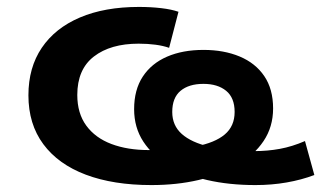

<svg xmlns="http://www.w3.org/2000/svg" viewBox="-20 -524 927 554"><path d="M417 10Q307 10 227.5 -20Q148 -50 105 -108Q62 -166 62 -249Q62 -329 100.5 -386Q139 -443 210.5 -473.5Q282 -504 381 -504Q415 -504 445 -500.5Q475 -497 495 -490L468 -386Q451 -392 428.5 -395Q406 -398 380 -398Q299 -398 251 -361Q203 -324 203 -250Q203 -197 229 -161.5Q255 -126 301.5 -108.5Q348 -91 409 -91Q489 -91 544.5 -101.5Q600 -112 628.5 -136Q657 -160 657 -201Q657 -242 632.5 -262Q608 -282 567 -282Q525 -282 501 -262Q477 -242 477 -201Q477 -162 504.5 -137.5Q532 -113 585 -100.5Q638 -88 714 -88Q752 -88 787.5 -94.5Q823 -101 860 -117L887 -19Q850 -5 807 2.5Q764 10 717 10Q641 10 578 -4.5Q515 -19 467.5 -47Q420 -75 393.5 -115.5Q367 -156 367 -209Q367 -265 392 -303Q417 -341 462 -360.5Q507 -380 567 -380Q626 -380 671.5 -361Q717 -342 742.5 -304.5Q768 -267 768 -211Q768 -158 740.5 -117Q713 -76 664 -47.5Q615 -19 552.5 -4.5Q490 10 417 10Z"/></svg>

Font: Nunito Sans 10pt Expanded
Style: Bold
Weight: 700
Width: 7
Designer: Vernon Adams
Foundry: Vernon Adams
Version: Version 3.101;gftools[0.9.27]